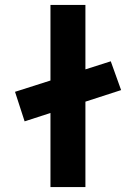

<svg xmlns="http://www.w3.org/2000/svg" viewBox="-20 -760 550 780"><path d="M80 -267 41 -387 430 -511 472 -394ZM185 0V-740H327V0Z"/></svg>

Font: Lexend Mega SemiBold
Style: Regular
Weight: 600
Designer: Bonnie Shaver-Troup, Thomas Jockin
Foundry: Lexend
Version: Version 1.007